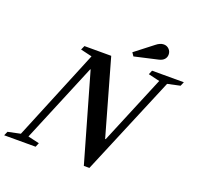

<svg xmlns="http://www.w3.org/2000/svg" viewBox="-222 -1131 1352 1314"><g transform="rotate(20 454.0 -474.0)"><path d="M521.5 10.5 339.5 -625.5H336.5L96.5 -49L179 -30L166.5 0H-62.5L-49.5 -30L41.5 -49L314.5 -712L231.5 -731.5L245 -761.5H440L595.5 -212.5H599.5L807.5 -712L725 -731.5L737.5 -761.5H969L956 -731.5L865 -712L562 10.5ZM584 -809.5 567.5 -834 697 -934.5Q711 -946 724.8 -952Q738.5 -958 752.5 -958Q775 -958 790.8 -942.2Q806.5 -926.5 806.5 -903.5Q806.5 -883.5 793.5 -868.8Q780.5 -854 753.5 -848Z"/></g></svg>

Font: Libre Caslon Text SemiBold Italic
Style: Regular
Weight: 600
Italic angle: -22.583°
Designer: Pablo Impallari, Rodrigo Fuenzalida, Katja Schimmel
Foundry: Pablo Impallari, Rodrigo Fuenzalida
Version: Version 2.000